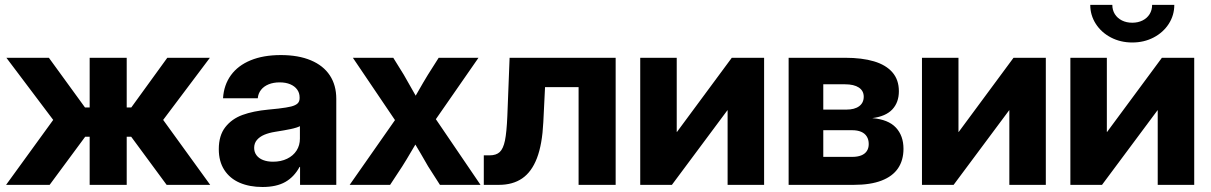

<svg xmlns="http://www.w3.org/2000/svg" viewBox="-20 -750 4915 779"><path d="M195.9 -263.5 5.9 -515.6H178.3L324.9 -313.9H343.8V-515.6H494.1V-313.9H512.6L658.8 -515.6H831.6L642 -263.5L832.8 0H656.1L512.2 -195.3H494.1V0H343.8V-195.3H325.7L181.4 0H4.7Z M867.7 -144.9Q867.7 -200.1 894 -233.9Q920.4 -267.8 964 -283.7Q1007.6 -299.6 1068.7 -305.3Q1092.8 -307.6 1109.9 -309.5Q1143.8 -313.5 1161.3 -317.9Q1178.9 -322.4 1187.3 -330.2Q1195.6 -338 1195.6 -351.8V-354.9Q1195.6 -372.9 1185.7 -386.6Q1175.9 -400.3 1157.6 -408.1Q1139.4 -415.8 1114.7 -415.8Q1089.3 -415.8 1069.8 -407.8Q1050.3 -399.8 1038.9 -385.2Q1027.5 -370.6 1025.9 -351.4H884.9Q888.3 -405.3 916.8 -444.7Q945.4 -484.1 996.8 -505.3Q1048.2 -526.6 1119.4 -526.6Q1190.7 -526.6 1241.2 -505.3Q1291.7 -484.1 1318.1 -444.3Q1344.4 -404.5 1344.4 -349V0H1197.4V-72.7H1195.4Q1173.4 -32.1 1137.5 -11.7Q1101.5 8.7 1045 8.7Q992.5 8.7 952.5 -8.5Q912.6 -25.8 890.1 -60.4Q867.7 -94.9 867.7 -144.9ZM1196.8 -187.7V-238.1Q1184.7 -231.7 1160 -226.5Q1135.4 -221.3 1096.4 -215.2Q1071.1 -211.2 1052.2 -203.2Q1033.3 -195.1 1022.3 -182Q1011.2 -168.8 1011.2 -150Q1011.2 -132.8 1020.7 -120.2Q1030.1 -107.5 1047.4 -100.7Q1064.7 -93.9 1087.8 -93.9Q1120 -93.9 1144.9 -106Q1169.7 -118 1183.3 -139.2Q1196.8 -160.4 1196.8 -187.7Z M1606.1 -296.4 1602.9 -232.7 1411.7 -515.6H1575.6L1618.2 -446.9Q1644.2 -402.2 1689.7 -321.1H1643.2L1665.5 -360Q1703.8 -427.2 1716.3 -446.9L1759.9 -515.6H1921.4L1725 -232.7L1727.9 -296.6L1929.6 0H1765L1717 -75Q1692.4 -118.6 1645.6 -196.7H1685.1Q1664.4 -161.1 1655.2 -146.5Q1626.5 -97.3 1612.1 -75L1562.8 0H1398.7Z M1942.9 -119.7H1966.2Q1993.2 -119.7 2007.5 -133.1Q2021.9 -146.5 2028.8 -179.9Q2035.6 -213.3 2038.4 -278.5L2047.6 -515.6H2477.9V0H2327.5V-396.5H2191.4L2184.4 -254.3Q2180 -164.1 2158.5 -108.3Q2137 -52.5 2098.8 -26.3Q2060.5 0 2004.6 0H1942.9Z M2932.1 0V-302.5H2931.2L2706.1 0H2577.6V-515.6H2725.7V-214.6H2726.6L2949.1 -515.6H3080.2V0Z M3179.7 -515.6H3408.6Q3477.4 -515.6 3526.1 -501.1Q3574.7 -486.6 3600.8 -456.4Q3627 -426.3 3627 -379.9Q3627 -334.6 3600.5 -306.2Q3574.1 -277.8 3518.9 -270.7Q3584 -265.4 3614.8 -232.4Q3645.7 -199.4 3645.7 -146.3Q3645.7 -99.9 3623.6 -67.2Q3601.6 -34.6 3556.7 -17.3Q3511.8 0 3444.5 0H3179.7ZM3437.5 -113.5Q3458.9 -113.5 3473.8 -119.3Q3488.8 -125.1 3496.7 -136.8Q3504.7 -148.5 3504.7 -165.6Q3504.7 -183.7 3496.7 -196.3Q3488.8 -209 3473.8 -215.3Q3458.9 -221.7 3437.5 -221.7H3320.3V-113.5ZM3413.7 -305.3Q3447.4 -305.3 3465.9 -319.1Q3484.4 -332.9 3484.4 -357.6Q3484.4 -381.7 3464.5 -394.9Q3444.5 -408 3408.6 -408H3320.3V-305.3Z M4075.2 0V-302.5H4074.3L3849.1 0H3720.7V-515.6H3868.8V-214.6H3869.7L4092.2 -515.6H4223.2V0Z M4677.2 0V-302.5H4676.3L4451.2 0H4322.8V-515.6H4470.8V-214.6H4471.7L4694.2 -515.6H4825.3V0ZM4403.5 -730.2H4493Q4493 -709.1 4503.3 -692.6Q4513.7 -676.2 4532 -667Q4550.4 -657.8 4574 -657.8Q4597.4 -657.8 4615.7 -667Q4634.1 -676.2 4644.3 -692.6Q4654.5 -709.1 4654.5 -730.2H4744.5Q4744.5 -688.2 4722 -653.2Q4699.5 -618.2 4660.6 -597.9Q4621.7 -577.6 4574 -577.6Q4526.4 -577.6 4487.4 -597.9Q4448.5 -618.2 4426 -653.2Q4403.5 -688.2 4403.5 -730.2Z"/></svg>

Font: Intratopia Thin
Style: Regular
Weight: 100
Designer: Rasmus Andersson
Foundry: rsms
Version: Version 3.000;Glyphs 3.2.3 (3260)